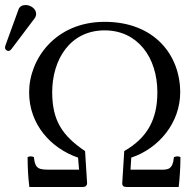

<svg xmlns="http://www.w3.org/2000/svg" viewBox="-44 -745 779 765"><path d="M479 -117C590 -154 674 -257 674 -377C674 -525 572 -658 373 -658C176 -658 72 -509 72 -377C72 -249 159 -154 267 -117L271 -69H168C165 -69 163 -69 160 -69C113 -69 96 -69 91 -119C83 -123 74 -123 66 -119C66 -78 68 -38 73 0H286C297 0 303 -6 303 -15L295 -143C203 -205 164 -266 164 -378C164 -506 234 -624 373 -624C503 -624 583 -518 583 -377C583 -269 543 -196 451 -143L443 -14C443 -5 448 0 460 0H668C672 -34 675 -79 675 -119C668 -123 659 -123 649 -119C644 -68 626 -68 587 -69C583 -69 578 -69 573 -69H476ZM58 -725C45 -725 34 -719 30 -708L-22 -565C-23 -562 -24 -558 -24 -555C-24 -548 -18 -542 -10 -542C-6 -542 -1 -546 2 -550L94 -672C98 -677 100 -685 100 -690C100 -710 78 -725 58 -725Z"/></svg>

Font: Libertinus Math
Style: Regular
Weight: 400
Designer: Philipp H. Poll, Khaled Hosny
Foundry: Caleb Maclennan
Version: Version 7.050;RELEASE